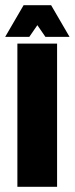

<svg xmlns="http://www.w3.org/2000/svg" viewBox="-52 -720 288 740"><path d="M145 -700H39L-32 -578H61L92 -623L123 -578H216ZM168 -552H15V0H168Z"/></svg>

Font: Queering Heavy
Style: Bold
Weight: 900
Designer: Adam Naccarato
Foundry: adamnac
Version: Version 2.000;hotconv 1.0.109;makeotfexe 2.5.65596